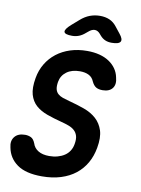

<svg xmlns="http://www.w3.org/2000/svg" viewBox="-102 -1018 804 1096"><g transform="rotate(10 300.0 -470.0)"><path d="M411.2 -574.5Q402.1 -597.2 381.2 -607.8Q360.4 -618.5 329.4 -618.5Q282.5 -618.5 252.7 -596.5Q222.9 -574.6 216.3 -537.2Q212 -510.4 216.1 -494.2Q220.2 -478.1 231.4 -468.1Q242.6 -458 259.6 -452.1Q276.6 -446.2 297.8 -440.6Q345.2 -428.3 387.4 -413.2Q429.5 -398 458.5 -372Q487.4 -345.9 500.2 -306.2Q512.9 -266.4 501.9 -205.3Q493.2 -155.9 470.6 -116.4Q447.9 -76.8 412.4 -48.8Q376.8 -20.7 328.1 -5.4Q279.4 10 218 10Q124.9 10 75 -25.4Q25.1 -60.9 13.9 -120.7Q4.4 -157.9 23.7 -182.4Q43.1 -207 84.4 -207Q102.3 -207 118.1 -199.7Q133.8 -192.4 143.4 -167.6Q151.5 -141.3 176.2 -126.4Q200.8 -111.5 239.6 -111.5Q266 -111.5 288.4 -117.8Q310.9 -124 328.2 -135.5Q345.6 -147 356.6 -164.5Q367.7 -181.9 371.3 -203.9Q376.6 -233.6 370.8 -252.2Q365 -270.9 351.4 -282.9Q337.9 -295 318.2 -302.2Q298.6 -309.5 275.5 -315.4Q228.9 -327.4 189.5 -341.5Q150.2 -355.7 123.9 -379Q97.7 -402.4 86.8 -439.8Q76 -477.3 86.4 -536.6Q94.4 -582.7 116.9 -620.3Q139.5 -657.9 173.9 -684.6Q208.4 -711.3 252.9 -725.6Q297.4 -740 350 -740Q390 -740 422 -731.6Q454 -723.2 478.1 -707.2Q502.1 -691.2 517.6 -669Q533 -646.7 538.2 -620Q549 -580.8 531.3 -557.6Q513.5 -534.4 474.1 -534.4Q451.3 -534.4 436.5 -543Q421.8 -551.7 411.2 -574.5ZM249.3 -810Q206.9 -810 203.2 -824.8Q199.5 -839.6 233.8 -869.9L275.6 -906.3Q301.3 -929 329.2 -939.5Q357.2 -950 388 -950Q418.8 -950 442.9 -939.5Q466.9 -929 484.5 -906.3L513.7 -869.6Q537.9 -840.3 528.8 -825.2Q519.7 -810 478.3 -810Q457.1 -810 440.9 -817.1Q424.8 -824.1 412 -838.6L402.7 -849.5Q388.6 -865.6 371.6 -865.6Q354.7 -865.6 335.6 -848.8L325.3 -840.3Q307.8 -824.8 289.2 -817.4Q270.5 -810 249.3 -810Z"/></g></svg>

Font: Maple Mono
Style: Italic
Weight: 400
Italic angle: -10°
Monospace: yes
Designer: subframe7536
Version: Version 7.300